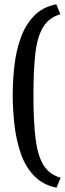

<svg xmlns="http://www.w3.org/2000/svg" viewBox="-20 -719 301 890"><path d="M242 151Q178 138 137.5 95.5Q97 53 76 -8.5Q55 -70 47 -140.5Q39 -211 39 -279Q39 -347 47 -416Q55 -485 76.5 -544.5Q98 -604 138 -645.5Q178 -687 241 -699L260 -653Q205 -637 178.5 -591Q152 -545 143.5 -468Q135 -391 135 -279Q135 -155 145 -75.5Q155 4 182 47Q209 90 261 105Z"/></svg>

Font: Faustina Medium
Style: Regular
Weight: 500
Designer: Alfonso Garcia
Foundry: http://www.omnibus-type.com
Version: Version 1.200